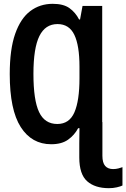

<svg xmlns="http://www.w3.org/2000/svg" viewBox="-20 -745 661 1005"><path d="M248 10Q146 10 88.5 -80Q31 -170 31 -357Q31 -487 59.5 -568Q88 -649 138.5 -687Q189 -725 256 -725Q312 -725 343.5 -702.5Q375 -680 394 -643H399L412 -714H515V-106H516V70Q516 107 530.5 123.5Q545 140 572 140Q587 140 600 136.5Q613 133 621 130V226Q611 231 591.5 235.5Q572 240 550 240Q477 240 436 203.5Q395 167 395 79V6Q395 -31 396 -72V-74H389Q370 -38 336.5 -14Q303 10 248 10ZM280 -96Q343 -96 369.5 -157Q396 -218 396 -335V-396Q396 -507 369 -563Q342 -619 281 -619Q217 -619 186 -556Q155 -493 155 -358Q155 -221 184.5 -158.5Q214 -96 280 -96Z"/></svg>

Font: Noto Sans Mono SemiCondensed SemiBold
Style: Regular
Weight: 600
Width: 4
Designer: Monotype Design Team
Foundry: Monotype Imaging Inc.
Version: Version 2.014; ttfautohint (v1.8.4.7-5d5b)